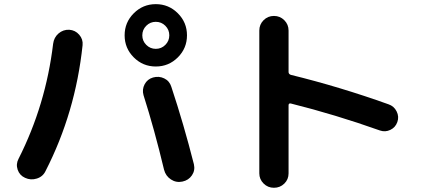

<svg xmlns="http://www.w3.org/2000/svg" viewBox="-20 -850 2040 923"><path d="M715.8 -477.5Q744.1 -485.4 769.5 -473.1Q794.9 -460.9 803.7 -432.6Q863.3 -252.9 912.1 -60.5Q918.9 -31.2 902.8 -7.3Q886.7 16.6 856.9 22.9Q827.1 29.3 801.8 12.7Q776.4 -3.9 768.6 -34.2Q722.7 -226.6 669.9 -392.6Q662.1 -419.9 675.3 -444.8Q688.5 -469.7 715.8 -477.5ZM100.6 4.9Q74.2 -6.8 64.9 -34.2Q55.7 -61.5 69.3 -86.9Q200.2 -345.7 235.4 -639.6Q239.3 -669.9 261.2 -689Q283.2 -708 312.5 -707Q341.8 -705.1 360.8 -683.1Q379.9 -661.1 377 -632.8Q342.8 -308.6 199.2 -28.3Q186.5 -1 157.2 8.3Q127.9 17.6 100.6 4.9ZM774.9 -726.1Q755.9 -745.1 729 -745.1Q702.1 -745.1 683.1 -726.1Q664.1 -707 664.1 -680.2Q664.1 -653.3 683.1 -634.3Q702.1 -615.2 729 -615.2Q755.9 -615.2 774.9 -634.3Q793.9 -653.3 793.9 -680.2Q793.9 -707 774.9 -726.1ZM835 -574.2Q791 -530.3 729 -530.3Q667 -530.3 623 -574.2Q579.1 -618.2 579.1 -680.2Q579.1 -742.2 623 -786.1Q667 -830.1 729 -830.1Q791 -830.1 835 -786.1Q878.9 -742.2 878.9 -680.2Q878.9 -618.2 835 -574.2Z M1226.6 -16.6V-703.1Q1226.6 -732.4 1247.1 -752.9Q1267.6 -773.4 1296.9 -773.4Q1326.2 -773.4 1346.7 -752.9Q1367.2 -732.4 1367.2 -703.1V-503.9Q1367.2 -494.1 1377.9 -490.2Q1613.3 -432.6 1847.7 -348.6Q1874 -339.8 1886.7 -314.5Q1899.4 -289.1 1890.1 -263.2Q1880.9 -237.3 1856.4 -225.6Q1832 -213.9 1806.6 -222.7Q1592.8 -298.8 1377.9 -352.5Q1367.2 -354.5 1367.2 -343.8V-16.6Q1367.2 12.7 1346.7 32.7Q1326.2 52.7 1296.9 52.7Q1267.6 52.7 1247.1 32.2Q1226.6 11.7 1226.6 -16.6Z"/></svg>

Font: Rounded-X Mgen+ 1m bold
Style: Bold
Weight: 700
Designer: [Source Han Sans]
Ryoko NISHIZUKA  (kana & ideographs); Paul D. Hunt (Latin, Greek & Cyrillic); Wenlong ZHANG  (bopomofo
Version: Version 1.059.20150602